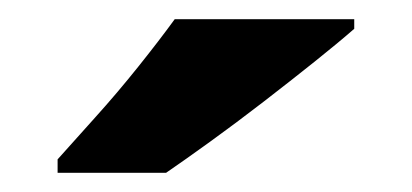

<svg xmlns="http://www.w3.org/2000/svg" viewBox="-20 -786 429 200"><path d="M349 -756Q333 -742 308 -722Q283 -702 254.5 -680Q226 -658 199 -638.5Q172 -619 153 -606H40V-620Q56 -638 79 -663.5Q102 -689 124 -716.5Q146 -744 162 -766H349Z"/></svg>

Font: Noto Sans Meetei Mayek ExtraBold
Style: Regular
Weight: 800
Designer: Monotype Design Team and Neelakash Kshetrimayum
Foundry: Monotype Imaging Inc.
Version: Version 2.002; ttfautohint (v1.8.4.7-5d5b)